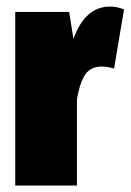

<svg xmlns="http://www.w3.org/2000/svg" viewBox="-20 -571 402 591"><path d="M318.8 -550.8Q340.3 -550.8 361.8 -542L331.1 -359.9Q311 -366.2 293 -366.2Q273.9 -366.2 260.3 -358.4Q246.6 -350.6 238.3 -335Q230 -319.3 225.6 -304.2Q221.2 -289.1 216.8 -266.1V0H26.9V-534.2H192.9L206.1 -451.2Q241.7 -550.8 318.8 -550.8Z"/></svg>

Font: Fira Sans Compressed Heavy
Style: Regular
Weight: 900
Width: 1
Designer: Carrois Corporate & Edenspiekermann AG
Foundry: Carrois Corporate GbR & Edenspiekermann AG
Version: Version 4.203;PS 004.203;hotconv 1.0.88;makeotf.lib2.5.64775